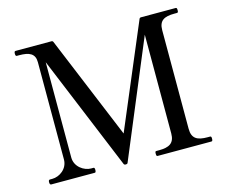

<svg xmlns="http://www.w3.org/2000/svg" viewBox="-102 -872 1207 1014"><g transform="rotate(-15 501.5 -365.0)"><path d="M298 0C302 0 304 -6 304 -14C304 -22 302 -27 298 -27H284C247 -27 198 -58 198 -110V-631L456 -6C458 -1 462 0 466 0H468C472 0 476 -1 478 -6L741 -636V-96C741 -42 710 -27 656 -27H640C635 -27 634 -22 634 -14C634 -6 635 0 640 0H935C941 0 942 -6 942 -14C942 -22 941 -27 935 -27H921C867 -27 836 -41 836 -96V-635C836 -688 865 -703 921 -703H935C941 -703 942 -708 942 -716C942 -725 941 -730 935 -730H746C742 -730 738 -729 736 -724L498 -161L265 -724C263 -729 259 -730 255 -730H59C54 -730 52 -725 52 -716C52 -708 54 -703 59 -703H72C126 -703 158 -690 158 -642V-110C158 -59 112 -27 72 -27H59C53 -27 51 -22 51 -14C51 -6 53 0 59 0Z"/></g></svg>

Font: Shippori Mincho OTF Medium
Style: Regular
Weight: 500
Designer: FONTDASU
Foundry: FONTDASU / Google Inc. / but / Adobe
Version: Version 3.300;hotconv 1.0.109;makeotfexe 2.5.65596